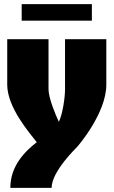

<svg xmlns="http://www.w3.org/2000/svg" viewBox="-20 -910 550 930"><path d="M425 -810V-890H85V-810ZM15 -720V-500C15 -390 121 -269 158 -221C102 -178 30 -107 30 0H230C230 -80 349 -193 355 -200C355 -200 495 -360 495 -500V-720H295V-478C295 -436 283 -356 265 -320C248 -356 215 -436 215 -478V-720Z"/></svg>

Font: MikodacsPCS
Style: Regular
Weight: 900
Designer: gluk (gluksza@wp.pl)
Foundry: gluk (gluksza@wp.pl)
Version: Version 0.27